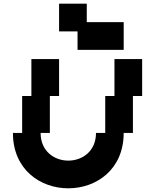

<svg xmlns="http://www.w3.org/2000/svg" viewBox="-20 -1020 790 1040"><path d="M350 0C500 0 650 -100 650 -300H700V-500H750V-700H600V-500H550V-300H500C500 -200 425 -150 350 -150C275 -150 200 -200 200 -300H250V-500H300V-700H150V-500H100V-300H50C50 -100 200 0 350 0ZM300 -850H400V-750H650V-900H450V-1000H300Z"/></svg>

Font: LS-VG5000 Bold Shifted
Style: Regular
Weight: 400
Designer: Justin Bihan, 2021
Foundry: Justin Bihan, 2021
Version: Version 1.000;Glyphs 3.1.2 (3151)